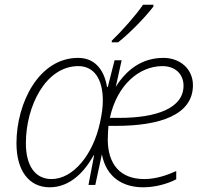

<svg xmlns="http://www.w3.org/2000/svg" viewBox="-20 -786 878 816"><path d="M455 -613V-606H482C535 -648 599 -715 632 -758V-766H588C559 -723 497 -653 455 -613ZM191 10C280 10 341 -59 378 -126H380L356 0H385L413 -130C432 -32 502 10 589 10C640 10 693 -5 729 -24V-59C693 -43 646 -25 593 -25C491 -25 438 -88 438 -194C438 -215 440 -237 441 -251H472C661 -251 800 -298 800 -424C800 -493 745 -540 675 -540C583 -540 518 -490 472 -417L497 -530H467L438 -416H435C427 -467 398 -540 312 -540C145 -540 50 -348 50 -177C50 -61 103 10 191 10ZM487 -285H447C477 -425 572 -505 670 -505C728 -505 760 -468 760 -422C760 -326 645 -285 487 -285ZM199 -25C130 -25 90 -81 90 -177C90 -335 174 -505 313 -505C379 -505 417 -451 417 -359C417 -333 414 -306 405 -265C376 -129 291 -25 199 -25Z"/></svg>

Font: Noto Sans ExtraLight
Style: Italic
Weight: 200
Italic angle: -12°
Designer: Monotype Design Team
Foundry: Monotype Imaging Inc.
Version: Version 2.013